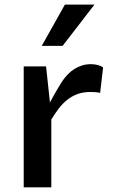

<svg xmlns="http://www.w3.org/2000/svg" viewBox="-20 -802 491 822"><path d="M81.5 -517.6H177.2L193.8 -363.3Q200.7 -376 208 -389.4Q215.3 -402.8 222.7 -415.3Q230 -427.7 236.3 -438Q242.7 -448.2 247.1 -455.1Q257.3 -470.2 270.3 -483.6Q283.2 -497.1 298.3 -506.6Q313.5 -516.1 331.1 -521.7Q348.6 -527.3 369.1 -527.3Q383.3 -527.3 397.5 -523.9Q411.6 -520.5 421.4 -513.2L408.7 -404.3Q399.9 -406.7 388.2 -407.5Q376.5 -408.2 367.2 -408.2Q335.9 -408.2 311.5 -399.2Q287.1 -390.1 267.3 -374.3Q247.6 -358.4 231.2 -336.9Q214.8 -315.4 199.7 -290.5V0H81.5ZM158.7 -605.5 257.8 -782.2H384.3L248 -605.5Z"/></svg>

Font: Proza Libre
Style: Medium
Weight: 500
Designer: Jasper de Waard
Foundry: Jasper de Waard
Version: Version 1.000; ttfautohint (v1.4.1.8-43bc)